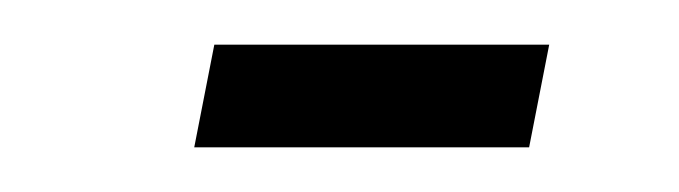

<svg xmlns="http://www.w3.org/2000/svg" viewBox="-20 -329 304 86"><path d="M67 -263 76 -309H226L217 -263Z"/></svg>

Font: Saira UltraCondensed Light
Style: Italic
Weight: 300
Width: 1
Italic angle: -12°
Designer: Hector Gatti with collaboration of the Omnibus-Type team
Foundry: Omnibus-Type
Version: Version 1.101